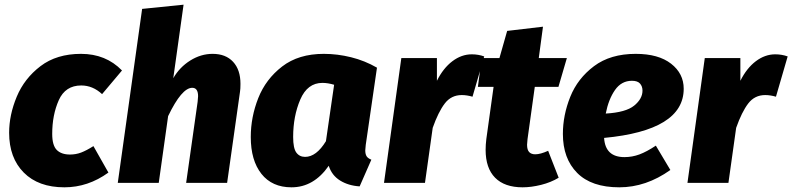

<svg xmlns="http://www.w3.org/2000/svg" viewBox="-20 -781 3384 820"><path d="M501 -480 416 -379Q376 -416 327 -416Q259 -416 231 -353Q203 -290 203 -209Q203 -160 222.5 -140.5Q242 -121 279 -121Q304 -121 326.5 -129.5Q349 -138 379 -157L443 -44Q356 19 255 19Q144 19 81.5 -44Q19 -107 19 -214Q19 -290 51.5 -368Q84 -446 153 -498.5Q222 -551 326 -551Q432 -551 501 -480Z M1007 -423Q1007 -401 1005 -389L950 0H775L824 -346L826 -370Q826 -406 801 -406Q756 -406 698 -285L658 0H483L587 -743L764 -761L720 -447Q747 -494 792.5 -522.5Q838 -551 888 -551Q944 -551 975.5 -517Q1007 -483 1007 -423Z M1590 -492 1542 -162Q1540 -144 1540 -139Q1540 -123 1545.5 -114Q1551 -105 1566 -99L1516 15Q1468 12 1432.5 -10Q1397 -32 1384 -73Q1320 19 1225 19Q1142 19 1096.5 -38.5Q1051 -96 1051 -196Q1051 -281 1083 -362Q1115 -443 1185 -497Q1255 -551 1363 -551Q1421 -551 1479.5 -536.5Q1538 -522 1590 -492ZM1232 -196Q1232 -148 1245.5 -129.5Q1259 -111 1283 -111Q1331 -111 1372 -178L1407 -419Q1380 -427 1357 -427Q1293 -427 1262.5 -356Q1232 -285 1232 -196Z M2048 -540 1998 -368Q1974 -375 1952 -375Q1907 -375 1879.5 -339Q1852 -303 1828 -235L1795 0H1620L1694 -533H1846V-436Q1873 -490 1912 -519.5Q1951 -549 1995 -549Q2023 -549 2048 -540Z M2321 -137 2366 -22Q2333 -2 2291 8.5Q2249 19 2212 19Q2135 19 2094.5 -22Q2054 -63 2054 -141Q2054 -163 2057 -187L2088 -410H2021L2037 -533H2113L2146 -649L2299 -667L2281 -533H2401L2365 -410H2264L2233 -187Q2231 -169 2231 -163Q2231 -141 2240 -131.5Q2249 -122 2266 -122Q2288 -122 2321 -137Z M2560 -192Q2565 -110 2647 -110Q2680 -110 2711 -121.5Q2742 -133 2781 -159L2843 -55Q2739 19 2625 19Q2506 19 2445 -42.5Q2384 -104 2384 -209Q2384 -289 2415.5 -367.5Q2447 -446 2517 -498.5Q2587 -551 2695 -551Q2792 -551 2846 -509Q2900 -467 2900 -402Q2900 -224 2560 -192ZM2724 -394Q2724 -412 2713.5 -424Q2703 -436 2679 -436Q2634 -436 2606.5 -396.5Q2579 -357 2567 -296Q2653 -301 2688.5 -330Q2724 -359 2724 -394Z M3344 -540 3294 -368Q3270 -375 3248 -375Q3203 -375 3175.5 -339Q3148 -303 3124 -235L3091 0H2916L2990 -533H3142V-436Q3169 -490 3208 -519.5Q3247 -549 3291 -549Q3319 -549 3344 -540Z"/></svg>

Font: Trujillo ExtraBold
Style: Italic
Weight: 800
Italic angle: -8°
Designer: Fira Sans original fonts by bBox Type GmbH, Carrois Corporate GbR, & Edenspiekermann AG / Changes by Cristiano Sobral
Foundry: Fira Sans original fonts by bBox Type GmbH, Carrois Corporate GbR, & Edenspiekermann AG / Changes by Cristiano Sobral
Version: Version 4.301;July 28, 2020;FontCreator 13.0.0.2655 64-bit